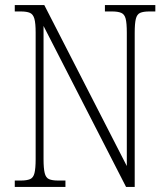

<svg xmlns="http://www.w3.org/2000/svg" viewBox="-20 -734 660 754"><path d="M38 0V-25H61Q85 -25 98 -30.5Q111 -36 115.5 -54.5Q120 -73 120 -109V-606Q120 -643 115 -660.5Q110 -678 97.5 -683.5Q85 -689 61 -689H38V-714H154L478 -82V-606Q478 -643 473.5 -660.5Q469 -678 456 -683.5Q443 -689 420 -689H392V-714H590V-689H567Q543 -689 530.5 -683.5Q518 -678 513.5 -660Q509 -642 509 -605V0H475L151 -632V-109Q151 -73 155.5 -54.5Q160 -36 172.5 -30.5Q185 -25 209 -25H237V0Z"/></svg>

Font: Noto Serif Khmer Condensed ExtraLight
Style: Regular
Weight: 250
Width: 3
Designer: Danh Hong and the Monotype Design Team
Foundry: Monotype Imaging Inc.
Version: Version 2.004